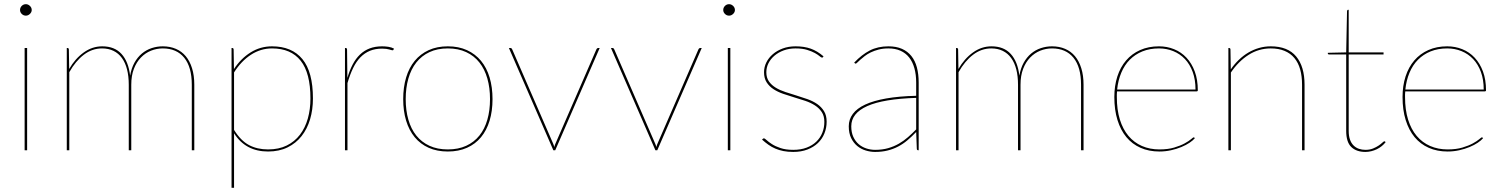

<svg xmlns="http://www.w3.org/2000/svg" viewBox="-20 -720 7195 920"><path d="M110 -490V0H98V-490ZM132 -672Q132 -661.5 123.2 -653.2Q114.5 -645 104 -645Q92.5 -645 84.2 -653.2Q76 -661.5 76 -672Q76 -683.5 84.2 -691.8Q92.5 -700 104 -700Q114.5 -700 123.2 -691.8Q132 -683.5 132 -672Z M300 0V-490H303Q310 -490 310 -482L311.5 -389.5Q340 -439 381 -468.5Q422 -498 470 -498Q529 -498 562.2 -461.5Q595.5 -425 603.5 -357.5Q609.5 -393 624.2 -419.5Q639 -446 660 -463.5Q681 -481 706.8 -489.5Q732.5 -498 760 -498Q794.5 -498 822.5 -486Q850.5 -474 870 -450.8Q889.5 -427.5 900.2 -393Q911 -358.5 911 -314V0H899V-314Q899 -398.5 862.8 -443.2Q826.5 -488 760 -488Q730.5 -488 703.2 -477Q676 -466 655 -444.2Q634 -422.5 621.5 -390Q609 -357.5 609 -314V0H597V-314Q597 -355 588.8 -387.2Q580.5 -419.5 564.2 -442Q548 -464.5 524 -476.2Q500 -488 469 -488Q421.5 -488 381.8 -457.8Q342 -427.5 312 -374V0Z M1089.5 180V-490H1092.5Q1099.5 -490 1099.5 -482L1101 -389Q1134 -439.5 1180.8 -468.8Q1227.5 -498 1283.5 -498Q1378.5 -498 1429 -436.8Q1479.5 -375.5 1479.5 -248Q1479.5 -194.5 1465.8 -148.2Q1452 -102 1425 -67.8Q1398 -33.5 1357.8 -13.8Q1317.5 6 1264.5 6Q1156.5 6 1101.5 -81.5V180ZM1283.5 -488Q1229 -488 1182.2 -457.5Q1135.5 -427 1101.5 -373V-97.5Q1133.5 -46 1173 -25Q1212.5 -4 1264.5 -4Q1316 -4 1354 -22.8Q1392 -41.5 1417.2 -74.5Q1442.5 -107.5 1455 -152Q1467.5 -196.5 1467.5 -248Q1467.5 -370 1420.8 -429Q1374 -488 1283.5 -488Z M1633 0V-490H1636Q1643 -490 1643 -482L1644.5 -346.5Q1655 -382.5 1669.8 -410.8Q1684.5 -439 1704.8 -458.5Q1725 -478 1751.2 -488Q1777.5 -498 1811 -498Q1825.5 -498 1840.8 -495.8Q1856 -493.5 1868 -487L1866 -483Q1865 -481.5 1864.2 -480.2Q1863.5 -479 1861 -479Q1858.5 -479 1854.5 -480.2Q1850.5 -481.5 1844.8 -483Q1839 -484.5 1830.8 -485.8Q1822.5 -487 1811 -487Q1778 -487 1752.5 -476.5Q1727 -466 1707 -445.5Q1687 -425 1672 -394Q1657 -363 1645 -322V0Z M2126 -498Q2177.5 -498 2217.5 -479.8Q2257.5 -461.5 2284.8 -428.5Q2312 -395.5 2326 -348.8Q2340 -302 2340 -245Q2340 -188 2326 -141.8Q2312 -95.5 2284.8 -62.5Q2257.5 -29.5 2217.5 -11.8Q2177.5 6 2126 6Q2074 6 2034.2 -11.8Q1994.5 -29.5 1967.2 -62.5Q1940 -95.5 1926 -141.8Q1912 -188 1912 -245Q1912 -302 1926 -348.8Q1940 -395.5 1967.2 -428.5Q1994.5 -461.5 2034.2 -479.8Q2074 -498 2126 -498ZM2126 -4Q2176 -4 2214 -21.5Q2252 -39 2277.2 -70.5Q2302.5 -102 2315.2 -146.5Q2328 -191 2328 -245Q2328 -299 2315.2 -343.8Q2302.5 -388.5 2277.2 -420.5Q2252 -452.5 2214 -470.2Q2176 -488 2126 -488Q2075.5 -488 2037.8 -470.2Q2000 -452.5 1974.8 -420.5Q1949.5 -388.5 1936.8 -343.8Q1924 -299 1924 -245Q1924 -191 1936.8 -146.5Q1949.5 -102 1974.8 -70.5Q2000 -39 2037.8 -21.5Q2075.5 -4 2126 -4Z M2418.5 -490H2425.5Q2429.5 -490 2431.5 -487.8Q2433.5 -485.5 2434.5 -483L2629.5 -34Q2631.5 -29.5 2633.2 -25Q2635 -20.5 2636 -15.5Q2638.5 -25.5 2642.5 -34L2837.5 -483Q2841 -490 2846.5 -490H2853.5L2640.5 0H2631.5Z M2907.5 -490H2914.5Q2918.5 -490 2920.5 -487.8Q2922.5 -485.5 2923.5 -483L3118.5 -34Q3120.5 -29.5 3122.2 -25Q3124 -20.5 3125 -15.5Q3127.5 -25.5 3131.5 -34L3326.5 -483Q3330 -490 3335.5 -490H3342.5L3129.5 0H3120.5Z M3479.5 -490V0H3467.5V-490ZM3501.5 -672Q3501.5 -661.5 3492.8 -653.2Q3484 -645 3473.5 -645Q3462 -645 3453.8 -653.2Q3445.5 -661.5 3445.5 -672Q3445.5 -683.5 3453.8 -691.8Q3462 -700 3473.5 -700Q3484 -700 3492.8 -691.8Q3501.5 -683.5 3501.5 -672Z M3924 -447Q3922.5 -444 3919 -444Q3915 -444 3907.2 -450.8Q3899.5 -457.5 3884.8 -465.8Q3870 -474 3847.5 -481Q3825 -488 3792 -488Q3761 -488 3735.2 -478.5Q3709.5 -469 3691 -453.2Q3672.5 -437.5 3662.2 -417Q3652 -396.5 3652 -374Q3652 -347.5 3664.5 -329.8Q3677 -312 3697.2 -299.8Q3717.5 -287.5 3743.5 -279Q3769.5 -270.5 3796.5 -262.2Q3823.5 -254 3849.5 -244.8Q3875.5 -235.5 3895.8 -221.5Q3916 -207.5 3928.5 -187.2Q3941 -167 3941 -137Q3941 -107 3930.2 -80.5Q3919.5 -54 3899 -34.5Q3878.5 -15 3848.8 -3.5Q3819 8 3781 8Q3754.5 8 3733.5 3.8Q3712.5 -0.5 3695 -8Q3677.5 -15.5 3662 -26.5Q3646.5 -37.5 3631.5 -51L3634.5 -54Q3636 -55.5 3637 -56.2Q3638 -57 3640.5 -57Q3644.5 -57 3653.5 -48.5Q3662.5 -40 3678.8 -29.5Q3695 -19 3720 -10.5Q3745 -2 3781 -2Q3817 -2 3844.8 -12.5Q3872.5 -23 3891.5 -41.2Q3910.5 -59.5 3920.2 -83.8Q3930 -108 3930 -136Q3930 -164.5 3917.5 -183.2Q3905 -202 3884.8 -215Q3864.5 -228 3838.5 -236.8Q3812.5 -245.5 3785.5 -253.5Q3758.5 -261.5 3732.5 -270.5Q3706.5 -279.5 3686.2 -292.8Q3666 -306 3653.5 -325.5Q3641 -345 3641 -374Q3641 -398.5 3652 -420.8Q3663 -443 3683 -460.2Q3703 -477.5 3730.8 -487.8Q3758.5 -498 3792 -498Q3833.5 -498 3865 -486.8Q3896.5 -475.5 3926 -450Z M4380 0Q4373 0 4373 -8L4370 -87.5Q4349 -65.5 4328 -47.8Q4307 -30 4283.5 -17.8Q4260 -5.5 4233 1.2Q4206 8 4173 8Q4151 8 4128.5 1.2Q4106 -5.5 4088 -20.2Q4070 -35 4058.5 -58.2Q4047 -81.5 4047 -115Q4047 -148 4066.5 -174.2Q4086 -200.5 4125.8 -219Q4165.5 -237.5 4226.2 -248.2Q4287 -259 4370 -261V-324Q4370 -362.5 4361.5 -393Q4353 -423.5 4336.5 -444.5Q4320 -465.5 4295 -476.8Q4270 -488 4237 -488Q4211 -488 4190 -482.5Q4169 -477 4152.5 -469Q4136 -461 4123.8 -451.5Q4111.5 -442 4102.5 -434Q4093.5 -426 4088 -420.5Q4082.5 -415 4080 -415Q4078 -415 4075 -418L4073 -420Q4109 -458 4147.5 -478Q4186 -498 4237 -498Q4274.5 -498 4301.8 -486Q4329 -474 4347 -451.5Q4365 -429 4373.5 -396.8Q4382 -364.5 4382 -324V0ZM4173 -2Q4207.5 -2 4235.5 -10Q4263.5 -18 4287 -31.5Q4310.5 -45 4330.8 -62.8Q4351 -80.5 4370 -100V-251Q4212.5 -246 4135.8 -211.8Q4059 -177.5 4059 -115Q4059 -85.5 4068.8 -64.2Q4078.5 -43 4094.5 -29.2Q4110.5 -15.5 4131 -8.8Q4151.5 -2 4173 -2Z M4561 0V-490H4564Q4571 -490 4571 -482L4572.5 -389.5Q4601 -439 4642 -468.5Q4683 -498 4731 -498Q4790 -498 4823.2 -461.5Q4856.5 -425 4864.5 -357.5Q4870.5 -393 4885.2 -419.5Q4900 -446 4921 -463.5Q4942 -481 4967.8 -489.5Q4993.5 -498 5021 -498Q5055.5 -498 5083.5 -486Q5111.5 -474 5131 -450.8Q5150.5 -427.5 5161.2 -393Q5172 -358.5 5172 -314V0H5160V-314Q5160 -398.5 5123.8 -443.2Q5087.5 -488 5021 -488Q4991.5 -488 4964.2 -477Q4937 -466 4916 -444.2Q4895 -422.5 4882.5 -390Q4870 -357.5 4870 -314V0H4858V-314Q4858 -355 4849.8 -387.2Q4841.5 -419.5 4825.2 -442Q4809 -464.5 4785 -476.2Q4761 -488 4730 -488Q4682.5 -488 4642.8 -457.8Q4603 -427.5 4573 -374V0Z M5533.5 -498Q5572 -498 5606 -484.2Q5640 -470.5 5665.2 -443.5Q5690.5 -416.5 5705 -377.2Q5719.5 -338 5719.5 -287Q5719.5 -284.5 5717.8 -283.2Q5716 -282 5713.5 -282H5332.5Q5331.5 -275 5331.5 -268.5Q5331.5 -262 5331.5 -255Q5331.5 -194 5346 -147.2Q5360.5 -100.5 5387.2 -68.8Q5414 -37 5451.8 -20.5Q5489.5 -4 5535.5 -4Q5576.5 -4 5606.5 -13Q5636.5 -22 5656.5 -33Q5676.5 -44 5687 -53Q5697.5 -62 5699.5 -62Q5701.5 -62 5703.5 -60L5705.5 -58Q5697 -47.5 5680.2 -36.2Q5663.5 -25 5640.8 -15.5Q5618 -6 5591 0Q5564 6 5535.5 6Q5485 6 5445 -11.8Q5405 -29.5 5377.2 -63Q5349.5 -96.5 5334.5 -145Q5319.5 -193.5 5319.5 -255Q5319.5 -309 5334 -353.8Q5348.5 -398.5 5376 -430.5Q5403.5 -462.5 5443.2 -480.2Q5483 -498 5533.5 -498ZM5533.5 -488Q5489.5 -488 5454.2 -473.8Q5419 -459.5 5393.5 -433.8Q5368 -408 5352.8 -371.5Q5337.5 -335 5333 -291H5708.5Q5708.5 -338.5 5695 -375.2Q5681.5 -412 5657.8 -437Q5634 -462 5602 -475Q5570 -488 5533.5 -488Z M5866 0V-490H5869Q5876 -490 5876 -482L5877.5 -387.5Q5894.5 -412.5 5915.8 -433Q5937 -453.5 5961.5 -468Q5986 -482.5 6013 -490.2Q6040 -498 6069 -498Q6150.5 -498 6190.8 -449.5Q6231 -401 6231 -314V0H6219V-314Q6219 -355 6210 -387.2Q6201 -419.5 6182.2 -442Q6163.5 -464.5 6135.2 -476.2Q6107 -488 6069 -488Q6011.5 -488 5963 -457.2Q5914.5 -426.5 5878 -372.5V0Z M6522.5 8Q6479.5 8 6455 -15.5Q6430.5 -39 6430.5 -93V-459H6349.5Q6342.5 -459 6342.5 -464V-467L6430.5 -469L6434.5 -666Q6434.5 -668.5 6435.8 -670.8Q6437 -673 6439.5 -673H6442.5V-469H6609.5V-459H6442.5V-93Q6442.5 -68 6448.8 -50.8Q6455 -33.5 6466 -22.8Q6477 -12 6491.5 -7Q6506 -2 6522.5 -2Q6543.5 -2 6559.2 -8.5Q6575 -15 6586 -22.5Q6597 -30 6603.8 -36.5Q6610.5 -43 6613.5 -43Q6615.5 -43 6617.5 -41L6619.5 -39Q6612 -29 6601.2 -20.2Q6590.5 -11.5 6577.8 -5.2Q6565 1 6550.8 4.5Q6536.5 8 6522.5 8Z M6914.5 -498Q6953 -498 6987 -484.2Q7021 -470.5 7046.2 -443.5Q7071.5 -416.5 7086 -377.2Q7100.5 -338 7100.5 -287Q7100.5 -284.5 7098.8 -283.2Q7097 -282 7094.5 -282H6713.5Q6712.5 -275 6712.5 -268.5Q6712.5 -262 6712.5 -255Q6712.5 -194 6727 -147.2Q6741.5 -100.5 6768.2 -68.8Q6795 -37 6832.8 -20.5Q6870.5 -4 6916.5 -4Q6957.5 -4 6987.5 -13Q7017.5 -22 7037.5 -33Q7057.5 -44 7068 -53Q7078.5 -62 7080.5 -62Q7082.5 -62 7084.5 -60L7086.5 -58Q7078 -47.5 7061.2 -36.2Q7044.5 -25 7021.8 -15.5Q6999 -6 6972 0Q6945 6 6916.5 6Q6866 6 6826 -11.8Q6786 -29.5 6758.2 -63Q6730.5 -96.5 6715.5 -145Q6700.5 -193.5 6700.5 -255Q6700.5 -309 6715 -353.8Q6729.5 -398.5 6757 -430.5Q6784.5 -462.5 6824.2 -480.2Q6864 -498 6914.5 -498ZM6914.5 -488Q6870.5 -488 6835.2 -473.8Q6800 -459.5 6774.5 -433.8Q6749 -408 6733.8 -371.5Q6718.5 -335 6714 -291H7089.5Q7089.5 -338.5 7076 -375.2Q7062.5 -412 7038.8 -437Q7015 -462 6983 -475Q6951 -488 6914.5 -488Z"/></svg>

Font: Lato Hairline
Style: Regular
Weight: 100
Designer: Lukasz Dziedzic
Foundry: tyPoland Lukasz Dziedzic
Version: Version 2.007; 2014-02-27